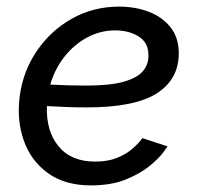

<svg xmlns="http://www.w3.org/2000/svg" viewBox="-20 -551 597 581"><path d="M255 10Q176 10 124.5 -27.5Q73 -65 51.5 -127Q30 -189 40 -262Q50 -336 91.5 -397Q133 -458 197.5 -494.5Q262 -531 341 -531Q389 -531 430 -515.5Q471 -500 496 -468.5Q521 -437 521 -390Q521 -311 454.5 -268.5Q388 -226 242 -226Q214 -226 184.5 -227Q155 -228 122 -230Q119 -155 157 -108.5Q195 -62 268 -62Q305 -62 332 -72.5Q359 -83 376.5 -97.5Q394 -112 402.5 -122.5Q411 -133 411 -133L487 -108Q487 -108 474 -90Q461 -72 433 -49Q405 -26 361 -8Q317 10 255 10ZM328 -459Q284 -459 244.5 -438Q205 -417 175.5 -380Q146 -343 132 -295Q190 -292 240 -292Q314 -292 355.5 -304Q397 -316 414 -337.5Q431 -359 429 -388Q428 -423 399 -441Q370 -459 328 -459Z"/></svg>

Font: Raleway Medium
Style: Italic
Weight: 500
Italic angle: -12°
Designer: Matt McInerney, Pablo Impallari, Rodrigo Fuenzalida
Foundry: Matt McInerney, Pablo Impallari, Rodrigo Fuenzalida
Version: Version 4.026